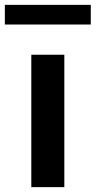

<svg xmlns="http://www.w3.org/2000/svg" viewBox="-58 -771 394 791"><path d="M71 0V-545.5H207V0ZM-38 -670V-751H316V-670Z"/></svg>

Font: Encode Sans Semi Expanded SmBd
Style: Regular
Weight: 600
Width: 6
Designer: Multiple Designers
Foundry: Impallari Type
Version: Version 2.000